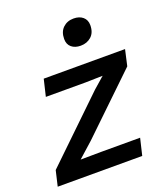

<svg xmlns="http://www.w3.org/2000/svg" viewBox="-138 -811 785 903"><g transform="rotate(-20 254.5 -359.0)"><path d="M-5 0 13 -77 316 -369 372 -418 286 -416H87L107 -500H514L496 -420L215 -150L140 -83L243 -84H438L418 0ZM324 -586Q296 -586 278.5 -600.5Q261 -615 261 -642Q261 -678 282 -698Q303 -718 335 -718Q364 -718 381.5 -703Q399 -688 399 -662Q399 -625 377.5 -605.5Q356 -586 324 -586Z"/></g></svg>

Font: Work Sans Medium
Style: Italic
Weight: 500
Italic angle: -13°
Designer: Wei Huang
Foundry: Wei Huang
Version: Version 2.012; ttfautohint (v1.8.3)